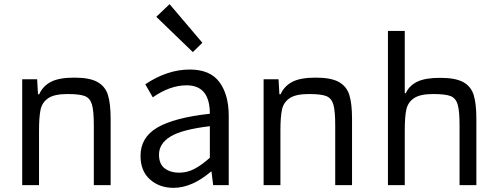

<svg xmlns="http://www.w3.org/2000/svg" viewBox="-20 -892 2401 925"><path d="M432 -287Q432 -358 423 -388.5Q414 -419 389 -429Q364 -439 305 -439Q242 -439 212.5 -419Q183 -399 175.5 -364Q168 -329 168 -263V0H87V-510H159L163 -438H169Q186 -477 225 -497.5Q264 -518 338 -518Q412 -518 449.5 -497Q487 -476 500 -434.5Q513 -393 513 -319V0H432Z M816 13Q748 13 702.5 -27.5Q657 -68 657 -141Q657 -230 738 -277.5Q819 -325 991 -344Q991 -481 879 -481Q799 -481 716 -423L680 -486Q786 -557 894 -557Q993 -557 1037.5 -496Q1082 -435 1082 -334V0H1007L999 -65H996Q904 13 816 13ZM842 -60Q882 -60 917 -78.5Q952 -97 991 -132V-284Q856 -268 801 -234Q746 -200 746 -147Q746 -101 774 -80.5Q802 -60 842 -60ZM909 -641 733 -811 797 -872 955 -686Z M1595 -287Q1595 -358 1586 -388.5Q1577 -419 1552 -429Q1527 -439 1468 -439Q1405 -439 1375.5 -419Q1346 -399 1338.5 -364Q1331 -329 1331 -263V0H1250V-510H1322L1326 -438H1332Q1349 -477 1388 -497.5Q1427 -518 1501 -518Q1575 -518 1612.5 -497Q1650 -476 1663 -434.5Q1676 -393 1676 -319V0H1595Z M2194 -287Q2194 -358 2185 -388.5Q2176 -419 2151 -429Q2126 -439 2067 -439Q2004 -439 1974.5 -419Q1945 -399 1937.5 -364Q1930 -329 1930 -263V0H1849V-743H1930V-443H1935Q1951 -479 1989.5 -498Q2028 -517 2100 -517Q2174 -517 2211.5 -496.5Q2249 -476 2262 -434.5Q2275 -393 2275 -319V0H2194Z"/></svg>

Font: Source Han Sans & Saira Hybrid
Style: Regular
Weight: 400
Designer: Ryoko NISHIZUKA 西塚涼子 (kana & ideographs); Paul D. Hunt (Latin, Greek & Cyrillic); Wenlong ZHANG 张文龙 (bopomofo); Sandoll 
Foundry: Adobe Systems Incorporated
Version: Version 1.00;August 2, 2021;FontCreator 13.0.0.2675 64-bit